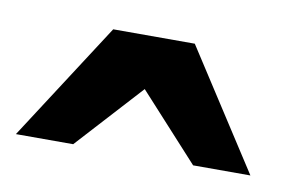

<svg xmlns="http://www.w3.org/2000/svg" viewBox="-35 -773 411 274"><g transform="rotate(10 170.0 -636.5)"><path d="M256.8 -550.8 169.9 -646 83 -550.8H0L110.8 -722.2H229L339.8 -550.8Z"/></g></svg>

Font: Charis SIL Phon
Style: Bold
Weight: 700
Foundry: SIL International
Version: Version 5.000